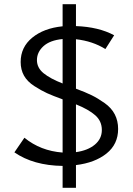

<svg xmlns="http://www.w3.org/2000/svg" viewBox="-20 -788 635 920"><path d="M546 -170Q546 -97 490.5 -52.5Q435 -8 344 3V112H280V7Q140 5 49 -58L97 -128Q174 -65 280 -57V-312Q233 -329 205.5 -341.5Q178 -354 144.5 -375.5Q111 -397 95 -425.5Q79 -454 79 -491Q79 -562 134.5 -607.5Q190 -653 280 -662V-768H344V-663Q453 -659 527 -619L485 -553Q424 -591 344 -600V-363Q390 -346 419.5 -331.5Q449 -317 481.5 -294Q514 -271 530 -240Q546 -209 546 -170ZM157 -500Q157 -463 189 -437Q221 -411 280 -388V-601Q219 -595 188 -566.5Q157 -538 157 -500ZM344 -59Q401 -67 434.5 -95Q468 -123 468 -165Q468 -208 436 -236Q404 -264 344 -288Z"/></svg>

Font: EauTestInfant Medium
Style: Italic
Weight: 500
Italic angle: -12°
Designer: Christian Thalmann (Catharsis Fonts)
Version: Version 0.001;PS 000.001;hotconv 1.0.88;makeotf.lib2.5.64775